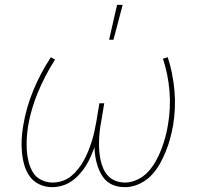

<svg xmlns="http://www.w3.org/2000/svg" viewBox="-20 -764 840 792"><path d="M195 8Q167 8 142.5 -3.5Q118 -15 103 -36Q88 -57 80.5 -82.5Q73 -108 70.5 -135.5Q68 -163 69.5 -191Q71 -219 76 -247Q88 -320 117.5 -391.5Q147 -463 190 -528L207 -518Q166 -454 137 -384.5Q108 -315 96 -245Q92 -219 90.5 -194Q89 -169 90.5 -144.5Q92 -120 98 -96.5Q104 -73 116 -53Q128 -33 150 -22Q172 -11 197 -11Q217 -11 237 -17.5Q257 -24 273.5 -37.5Q290 -51 303.5 -68.5Q317 -86 327 -104.5Q337 -123 344.5 -142Q352 -161 358.5 -181Q365 -201 369 -220.5Q373 -240 377 -260L390 -338H410L397 -260Q393 -240 391 -220Q389 -200 388.5 -180.5Q388 -161 389.5 -141.5Q391 -122 395 -103.5Q399 -85 406.5 -68Q414 -51 427 -37.5Q440 -24 458 -17.5Q476 -11 496 -11Q521 -11 546.5 -23Q572 -35 590.5 -55Q609 -75 622.5 -99Q636 -123 645.5 -148Q655 -173 662 -198.5Q669 -224 673 -250Q685 -321 679 -390Q673 -459 652 -522L672 -528Q693 -463 699.5 -391.5Q706 -320 694 -247Q689 -219 681.5 -191.5Q674 -164 663 -137Q652 -110 637 -84Q622 -58 600.5 -37Q579 -16 551.5 -4Q524 8 496 8Q475 8 456 2.5Q437 -3 422.5 -15Q408 -27 398.5 -43.5Q389 -60 383 -78Q377 -96 373.5 -116Q370 -136 370 -156Q362 -136 353.5 -116.5Q345 -97 333.5 -79Q322 -61 307 -44.5Q292 -28 274.5 -16Q257 -4 236 2Q215 8 195 8ZM430 -600 463 -744H486L448 -600Z"/></svg>

Font: Iosevka Aile Thin Oblique
Style: Regular
Weight: 100
Italic angle: -9°
Designer: Belleve Invis
Foundry: Belleve Invis
Version: Version 31.1.0; ttfautohint (v1.8.4)